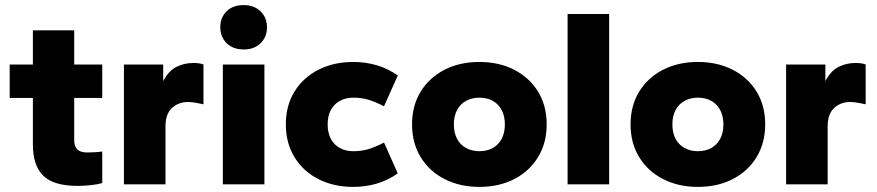

<svg xmlns="http://www.w3.org/2000/svg" viewBox="-20 -723 3440 753"><path d="M284 6Q190 6 149.5 -34Q109 -74 109 -156V-339H18V-470H109V-604H271V-470H381V-339H271V-172Q271 -150 283 -137.5Q295 -125 323 -125Q335 -125 353 -126Q371 -127 381 -129V-5Q364 0 337.5 3Q311 6 284 6Z M466 0V-470H620V-405Q641 -445 671.5 -460.5Q702 -476 738 -476Q751 -476 761 -474.5Q771 -473 778 -470V-314Q763 -317 747.5 -320Q732 -323 717 -323Q680 -323 654.5 -299.5Q629 -276 629 -227V0Z M854 0V-470H1017V0ZM936 -529Q894 -529 869 -553.5Q844 -578 844 -617Q844 -655 869 -679Q894 -703 935 -703Q977 -703 1002 -678.5Q1027 -654 1027 -616Q1027 -578 1002 -553.5Q977 -529 936 -529Z M1365 10Q1289 10 1229 -20.5Q1169 -51 1135 -106.5Q1101 -162 1101 -235Q1101 -309 1135 -364Q1169 -419 1229 -449.5Q1289 -480 1365 -480Q1414 -480 1458 -467Q1502 -454 1540 -427L1486 -306Q1452 -324 1424.5 -332Q1397 -340 1365 -340Q1336 -340 1313 -327.5Q1290 -315 1277.5 -291.5Q1265 -268 1265 -235Q1265 -202 1277.5 -178.5Q1290 -155 1313 -142.5Q1336 -130 1365 -130Q1397 -130 1424.5 -138Q1452 -146 1486 -164L1540 -43Q1502 -16 1458 -3Q1414 10 1365 10Z M1860 10Q1784 10 1724 -20.5Q1664 -51 1630 -106.5Q1596 -162 1596 -235Q1596 -309 1630 -364Q1664 -419 1723.5 -449.5Q1783 -480 1860 -480Q1937 -480 1996.5 -449.5Q2056 -419 2090 -364Q2124 -309 2124 -235Q2124 -162 2090 -106.5Q2056 -51 1996.5 -20.5Q1937 10 1860 10ZM1860 -130Q1890 -130 1912.5 -142.5Q1935 -155 1947.5 -178.5Q1960 -202 1960 -235Q1960 -268 1947.5 -291.5Q1935 -315 1912.5 -327.5Q1890 -340 1860 -340Q1831 -340 1808 -327.5Q1785 -315 1772.5 -291.5Q1760 -268 1760 -235Q1760 -202 1772.5 -178.5Q1785 -155 1808 -142.5Q1831 -130 1860 -130Z M2206 0V-668H2369V0Z M2717 10Q2641 10 2581 -20.5Q2521 -51 2487 -106.5Q2453 -162 2453 -235Q2453 -309 2487 -364Q2521 -419 2580.5 -449.5Q2640 -480 2717 -480Q2794 -480 2853.5 -449.5Q2913 -419 2947 -364Q2981 -309 2981 -235Q2981 -162 2947 -106.5Q2913 -51 2853.5 -20.5Q2794 10 2717 10ZM2717 -130Q2747 -130 2769.5 -142.5Q2792 -155 2804.5 -178.5Q2817 -202 2817 -235Q2817 -268 2804.5 -291.5Q2792 -315 2769.5 -327.5Q2747 -340 2717 -340Q2688 -340 2665 -327.5Q2642 -315 2629.5 -291.5Q2617 -268 2617 -235Q2617 -202 2629.5 -178.5Q2642 -155 2665 -142.5Q2688 -130 2717 -130Z M3063 0V-470H3217V-405Q3238 -445 3268.5 -460.5Q3299 -476 3335 -476Q3348 -476 3358 -474.5Q3368 -473 3375 -470V-314Q3360 -317 3344.5 -320Q3329 -323 3314 -323Q3277 -323 3251.5 -299.5Q3226 -276 3226 -227V0Z"/></svg>

Font: Gantari ExtraBold
Style: Regular
Weight: 800
Version: Version 1.000